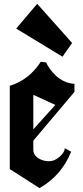

<svg xmlns="http://www.w3.org/2000/svg" viewBox="-20 -969 431 996"><path d="M64 -820.8 304.2 -674.8 354 -746.1 172.9 -949.2ZM30.8 -91.8V-523.9Q130.4 -554.2 191.9 -648.9L219.2 -645Q227.5 -627 240.5 -609.4Q253.4 -591.8 271.5 -575Q289.6 -558.1 314.2 -546.9Q338.9 -535.6 366.2 -534.2V-492.2L152.8 -239.3V-192.9Q152.8 -165 178.7 -148.4Q204.6 -131.8 235.8 -132.8Q264.2 -133.3 290 -156.5Q315.9 -179.7 315.9 -200.2L349.1 -182.1Q298.8 -57.6 185.1 6.8ZM152.8 -297.9 267.1 -424.8 152.8 -477.1Z"/></svg>

Font: KJV1611
Style: Regular
Weight: 400
Version: Version 3.6.1